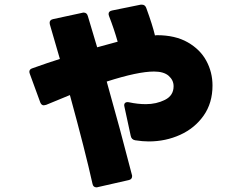

<svg xmlns="http://www.w3.org/2000/svg" viewBox="-20 -734 1040 824"><path d="M541 -151 514 -276 513 -282Q513 -290 518.5 -293.5Q524 -297 534 -295Q571 -287 606 -287Q651 -287 688 -305.5Q725 -324 725 -364Q725 -390 704 -408.5Q683 -427 641 -427Q572 -427 438 -384Q497 -175 546 16Q547 18 547 22Q547 36 532 39L400 69Q398 70 394 70Q380 70 377 55Q346 -85 280 -326L212 -298L178 -284Q173 -283 168 -282Q158 -282 153 -294L108 -417Q106 -423 106 -426Q106 -437 119 -441Q186 -465 237 -481L194 -629L193 -636Q193 -649 208 -652L333 -679Q335 -680 339 -680Q353 -680 357 -665L397 -531L485 -555Q470 -608 448 -665Q446 -671 446 -674Q446 -686 461 -689L584 -714H589Q603 -714 608 -699Q635 -625 645 -582L653 -583Q732 -583 785.5 -552.5Q839 -522 865.5 -473Q892 -424 892 -367Q892 -292 854 -238Q816 -184 753.5 -155.5Q691 -127 618 -127Q592 -127 560 -132Q544 -135 541 -151Z"/></svg>

Font: LINE Seed JP_TTF ExtraBold
Style: Regular
Weight: 800
Designer: LY Corporation & Fontrix & Fontworks
Version: Version 1.015